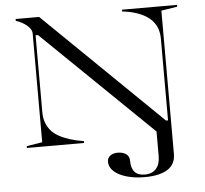

<svg xmlns="http://www.w3.org/2000/svg" viewBox="-60 -772 1123 1050"><g transform="rotate(-5 501.5 -246.5)"><path d="M862 103Q862 130 851.5 151Q841 172 820 186Q799 200 767.5 207.5Q736 215 693 215Q638 215 594 202.5Q550 190 524.5 167Q499 144 499 114Q499 93 515 81Q531 69 556 69Q584 69 602 81.5Q620 94 620 120Q620 201 694 201Q735 201 756.5 176Q778 151 778 108V-28L178 -610H165V-189Q165 -157 173.5 -132.5Q182 -108 198.5 -88Q215 -68 240.5 -53.5Q266 -39 300 -28Q334 -17 378 -10V0H64V-10L150 -24V-622Q150 -643 125.5 -664.5Q101 -686 64 -698V-708H193L835 -83H846V-531Q846 -560 838 -584Q830 -608 814 -627Q798 -646 774.5 -660Q751 -674 719 -684Q687 -694 648 -698V-708H950V-698L862 -684Z"/></g></svg>

Font: Kalnia SemiExpanded Light
Style: Regular
Weight: 300
Width: 6
Designer: Frida Medrano
Foundry: Frida Medrano
Version: Version 1.105